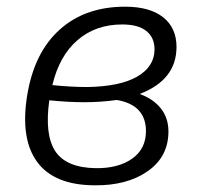

<svg xmlns="http://www.w3.org/2000/svg" viewBox="-20 -551 607 580"><path d="M401.9 -267.1Q442.9 -252.4 465.8 -223.6Q488.8 -194.8 488.8 -153.8Q488.8 -77.6 426.3 -33.9Q363.8 9.8 266.1 8.8Q144 8.3 92.5 -61.5Q41 -131.3 62 -262.2Q83 -392.1 160.2 -461.4Q237.3 -530.8 357.9 -530.8Q432.6 -530.8 472.9 -498.8Q513.2 -466.8 513.2 -409.2Q513.2 -309.6 401.9 -267.1ZM349.1 -477.1Q269 -477.1 214.1 -429.7Q159.2 -382.3 138.2 -293.9Q195.3 -288.1 243.2 -288.1Q342.8 -289.6 394.8 -319.8Q446.8 -350.1 446.8 -401.9Q446.8 -437.5 422.1 -457.3Q397.5 -477.1 349.1 -477.1ZM269 -43Q336.9 -42 378.9 -71.5Q420.9 -101.1 420.9 -154.8Q420.9 -233.9 333 -249Q282.7 -242.2 235.8 -242.2Q186 -242.2 128.9 -248Q114.3 -143.6 147.2 -94Q180.2 -44.4 269 -43Z"/></svg>

Font: Rawline
Style: Italic
Weight: 400
Italic angle: -12°
Designer: Matt McInerney, Pablo Impallari, Rodrigo Fuenzalida
Foundry: Matt McInerney, Pablo Impallari, Rodrigo Fuenzalida
Version: Version 4.020;PS 004.020;hotconv 1.0.88;makeotf.lib2.5.64775